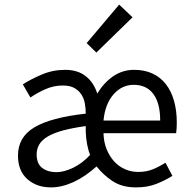

<svg xmlns="http://www.w3.org/2000/svg" viewBox="-20 -801 825 833"><path d="M201 12Q139 12 98.5 -24Q58 -60 58 -126Q58 -206 129 -248.5Q200 -291 352 -308Q352 -331 348 -353Q344 -375 332.5 -392Q321 -409 302 -419.5Q283 -430 253 -430Q213 -430 177 -414Q141 -398 112 -378L79 -435Q113 -457 161 -477.5Q209 -498 263 -498Q317 -498 352 -470.5Q387 -443 402 -395Q431 -443 471.5 -470.5Q512 -498 562 -498Q607 -498 641.5 -482Q676 -466 699.5 -436Q723 -406 735 -363.5Q747 -321 747 -269Q747 -241 744 -223H429Q430 -185 442.5 -154Q455 -123 475 -101Q495 -79 522 -67Q549 -55 580 -55Q615 -55 643 -66.5Q671 -78 698 -95L728 -38Q696 -18 658 -3Q620 12 570 12Q509 12 468 -15.5Q427 -43 399 -79Q349 -34 298.5 -11Q248 12 201 12ZM224 -54Q258 -54 298 -73.5Q338 -93 371 -129Q363 -148 358 -174.5Q353 -201 352 -229V-254Q294 -246 253.5 -235Q213 -224 187.5 -209Q162 -194 150.5 -174.5Q139 -155 139 -132Q139 -90 163.5 -72Q188 -54 224 -54ZM429 -278H675Q675 -353 645.5 -393Q616 -433 560 -433Q509 -433 472.5 -391.5Q436 -350 429 -278ZM398 -573 356 -614 497 -781 555 -726Z"/></svg>

Font: SourceSansPro
Style: Book
Weight: 400
Designer: Paul D. Hunt
Foundry: Adobe Systems Incorporated
Version: Version 2.021;PS 2.000;hotconv 1.0.86;makeotf.lib2.5.63406